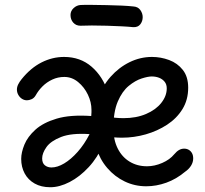

<svg xmlns="http://www.w3.org/2000/svg" viewBox="-20 -780 859 806"><path d="M130 -380Q123 -368 112.5 -363.5Q102 -359 93 -359Q82 -359 72.5 -365Q63 -371 57 -381.5Q51 -392 51 -404Q51 -415 56.5 -426Q62 -437 71 -448Q109 -495 154.5 -518Q200 -541 249 -541Q317 -541 364.5 -500Q412 -459 434 -391L412 -172Q390 -119 352.5 -78.5Q315 -38 272.5 -16Q230 6 191 6Q153 6 125.5 -9.5Q98 -25 83.5 -52Q69 -79 69 -113Q69 -140 82.5 -173Q96 -206 128.5 -235.5Q161 -265 218 -282Q275 -299 363 -293Q364 -303 364 -308.5Q364 -314 364 -319Q364 -351 349 -382.5Q334 -414 308 -435.5Q282 -457 250 -457Q223 -457 199.5 -446Q176 -435 158.5 -417.5Q141 -400 130 -380ZM157 -115Q157 -95 168.5 -86Q180 -77 196 -77Q221 -77 249.5 -94Q278 -111 306 -142.5Q334 -174 356 -217Q280 -222 236.5 -205Q193 -188 175 -162.5Q157 -137 157 -115ZM499 -284Q552 -284 593 -301.5Q634 -319 657 -348Q680 -377 680 -409Q680 -426 671 -437Q662 -448 648 -453.5Q634 -459 617 -459Q601 -459 574.5 -450.5Q548 -442 520.5 -419.5Q493 -397 474.5 -354Q456 -311 456 -242Q456 -193 474 -157Q492 -121 524 -101.5Q556 -82 597 -82Q629 -82 661 -96Q693 -110 711 -132Q722 -145 732 -150.5Q742 -156 753 -156Q764 -156 772.5 -151Q781 -146 786 -137Q791 -128 791 -115Q791 -99 782 -84.5Q773 -70 757 -59Q720 -28 678 -13Q636 2 594 2Q546 2 504 -18Q462 -38 430.5 -74.5Q399 -111 384 -160L391 -364Q409 -418 444 -457.5Q479 -497 524 -519Q569 -541 618 -541Q655 -541 690 -528Q725 -515 747.5 -486.5Q770 -458 770 -412Q770 -361 746 -322Q722 -283 681.5 -256.5Q641 -230 592 -216Q543 -202 492 -202Q474 -202 457 -203.5Q440 -205 429 -207L442 -288Q451 -287 466.5 -285.5Q482 -284 499 -284ZM318 -672Q299 -672 287.5 -685Q276 -698 276 -717Q276 -734 289 -746Q302 -758 318 -759Q336 -760 365.5 -759.5Q395 -759 428 -758.5Q461 -758 491 -756.5Q521 -755 539 -753Q559 -752 569 -738Q579 -724 579 -708Q579 -691 569 -678Q559 -665 539 -666Q521 -668 491.5 -669.5Q462 -671 428.5 -672Q395 -673 365.5 -673Q336 -673 318 -672Z"/></svg>

Font: Playpen Sans
Style: Regular
Weight: 400
Designer: Laura Meseguer, Veronika Burian, José Scaglione, Kostas Bartsokas, Vera Evstafieva, Tom Grace, Yorlmar Campos
Foundry: TypeTogether
Version: Version 2.000